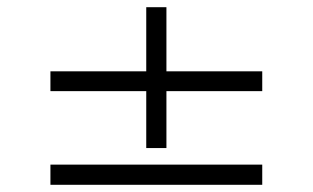

<svg xmlns="http://www.w3.org/2000/svg" viewBox="-20 -629 868 533"><path d="M386 -609H442V-431H708V-376H442V-218H386V-376H120V-431H386ZM120 -116V-172H708V-116Z"/></svg>

Font: Tenor Sans
Style: Regular
Weight: 400
Designer: Denis Masharov
Foundry: Denis Masharov
Version: Version 1.1